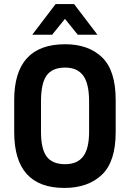

<svg xmlns="http://www.w3.org/2000/svg" viewBox="-20 -918 640 946"><path d="M50 -267V-425Q50 -700 301 -700Q416 -700 483 -635.5Q550 -571 550 -425V-267Q550 -121 481.5 -56.5Q413 8 297 8Q50 8 50 -267ZM419 -269V-418Q419 -506 390 -545.5Q361 -585 301 -585Q238 -585 210 -546.5Q182 -508 182 -418V-269Q182 -184 210 -146.5Q238 -109 301 -109Q361 -109 390 -147.5Q419 -186 419 -269ZM254 -898H345L460 -747H363L300 -825L237 -747H139Z"/></svg>

Font: D-DIN
Style: DIN-Bold
Weight: 700
Designer: Charles Nix
Foundry: Datto Inc.
Version: Version 1.00